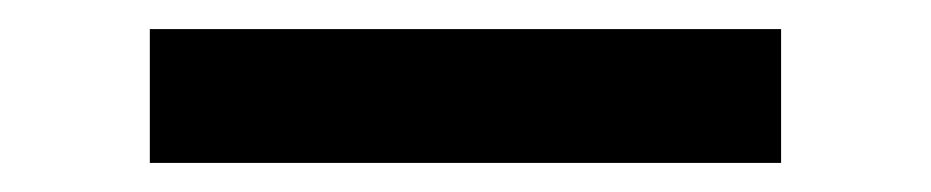

<svg xmlns="http://www.w3.org/2000/svg" viewBox="-20 -20 640 132"><path d="M83 92V0H517V92Z"/></svg>

Font: Iosevka Curly SmBdEx
Style: Regular
Weight: 600
Width: 7
Monospace: yes
Designer: Belleve Invis
Foundry: Belleve Invis
Version: Version 11.1.0; ttfautohint (v1.8.3)